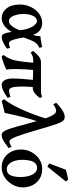

<svg xmlns="http://www.w3.org/2000/svg" viewBox="708 -1528 833 2290"><g transform="rotate(90 1125.0 -382.5)"><path d="M202.6 14.6Q127.4 14.6 80.6 -42.7Q33.7 -100.1 33.7 -201.2Q33.7 -272 62.7 -332.8Q91.8 -393.6 142.6 -431.2Q193.4 -468.8 258.3 -468.8Q302.7 -468.8 340.1 -441.4Q377.4 -414.1 396.5 -358.4Q402.8 -380.9 406.5 -401.1Q410.2 -421.4 411.6 -447.3Q425.8 -448.2 450 -451.7Q474.1 -455.1 498.8 -459.7Q523.4 -464.4 538.6 -468.8Q541.5 -463.9 545.7 -452.6Q549.8 -441.4 551.3 -437Q527.3 -424.8 511 -411.6Q494.6 -398.4 481.7 -378.4Q468.8 -358.4 456.1 -326.7Q443.4 -294.9 426.3 -246.6Q439 -170.4 450.7 -133.1Q462.4 -95.7 473.4 -84Q484.4 -72.3 494.1 -72.3Q502 -72.3 517.3 -75.2Q532.7 -78.1 550.3 -85.4Q551.8 -81.1 554.7 -68.6Q557.6 -56.2 559.6 -48.8Q537.1 -31.2 510.7 -16.8Q484.4 -2.4 460.4 6.1Q436.5 14.6 421.4 14.6Q407.7 14.6 396.7 6.8Q385.7 -1 376.7 -26.4Q367.7 -51.8 360.8 -104.5Q321.3 -37.1 277.6 -11.2Q233.9 14.6 202.6 14.6ZM231.4 -72.3Q255.4 -72.3 275.4 -91.1Q295.4 -109.9 312 -139.6Q328.6 -169.4 340.8 -203.1Q327.1 -306.2 294.4 -356.4Q261.7 -406.7 229 -406.7Q210 -406.7 190.7 -389.4Q171.4 -372.1 158.7 -335.4Q146 -298.8 146 -240.7Q146 -200.2 156.2 -161.4Q166.5 -122.6 185.5 -97.4Q204.6 -72.3 231.4 -72.3Z M1031.7 -356.4Q975.6 -356.4 925.8 -357.7Q876 -358.9 823.5 -360.4Q771 -361.8 706.5 -361.8Q675.8 -361.8 655.3 -356Q634.8 -350.1 606.9 -331.1L586.9 -359.4Q617.7 -401.9 651.4 -428Q685.1 -454.1 720.2 -454.1Q831.5 -454.1 912.1 -454.1Q992.7 -454.1 1058.6 -454.1Q1079.1 -454.1 1096.7 -456.1Q1114.3 -458 1129.4 -468.8L1150.4 -443.8Q1122.1 -403.3 1091.3 -379.9Q1060.5 -356.4 1031.7 -356.4ZM994.1 14.6Q956.1 14.6 935.8 -20.8Q915.5 -56.2 915.5 -123Q915.5 -157.2 919.9 -223.6Q924.3 -290 934.1 -378.4L1018.6 -383.8Q1015.1 -336.9 1013.4 -293.7Q1011.7 -250.5 1011.7 -223.1Q1011.7 -142.1 1023.7 -107.9Q1035.6 -73.7 1058.1 -73.7Q1072.8 -73.7 1089.4 -76.7Q1106 -79.6 1133.8 -89.8L1147.9 -57.6Q1095.2 -18.6 1055.7 -2Q1016.1 14.6 994.1 14.6ZM803.2 -157.7Q803.2 -122.6 804.2 -95.9Q805.2 -69.3 810.1 -43Q793.9 -33.2 765.1 -21.2Q736.3 -9.3 705.6 0.7Q674.8 10.7 652.8 14.6Q650.4 11.7 642.6 2.7Q634.8 -6.3 634.8 -6.3Q651.4 -29.8 663.8 -51Q676.3 -72.3 685.8 -98.1Q695.3 -124 702.9 -161.9Q710.4 -199.7 717.3 -256.3Q724.1 -313 731.4 -395.5Q736.8 -397.9 750.7 -399.9Q764.6 -401.9 780 -403.6Q795.4 -405.3 806.6 -406.2Q817.9 -407.2 817.9 -407.2Q811 -343.8 807.1 -276.4Q803.2 -209 803.2 -157.7Z M1745.1 -66.9Q1702.6 -35.2 1663.8 -10.3Q1625 14.6 1589.4 14.6Q1569.8 14.6 1555.2 -0.2Q1540.5 -15.1 1524.9 -55.4Q1509.3 -95.7 1488.3 -169.9Q1467.3 -244.1 1435.5 -362.8Q1408.7 -461.9 1387.7 -517.6Q1366.7 -573.2 1350.6 -598.4Q1334.5 -623.5 1322.3 -629.4Q1310.1 -635.3 1300.8 -635.3Q1289.1 -635.3 1270.3 -627.9Q1251.5 -620.6 1222.7 -600.6L1205.1 -636.2Q1245.6 -677.7 1291.7 -707.5Q1337.9 -737.3 1371.6 -737.3Q1389.6 -737.3 1403.1 -731.2Q1416.5 -725.1 1429 -705.8Q1441.4 -686.5 1455.8 -647Q1470.2 -607.4 1490.2 -541.3Q1510.3 -475.1 1539.6 -375Q1579.6 -235.8 1610.4 -157Q1641.1 -78.1 1665.5 -78.1Q1680.2 -78.1 1694.3 -84Q1708.5 -89.8 1732.9 -103.5ZM1434.1 -433.6Q1398.4 -329.1 1373.8 -231Q1349.1 -132.8 1325.7 -20.5Q1315.9 -19 1296.1 -14.4Q1276.4 -9.8 1253.7 -3.9Q1231 2 1211.7 7.1Q1192.4 12.2 1184.1 14.6L1162.6 -12.2Q1201.2 -61.5 1237.3 -128.7Q1273.4 -195.8 1304.2 -268.6Q1335 -341.3 1358.9 -408.9Q1382.8 -476.6 1397 -527.8Q1403.8 -521.5 1411.9 -500.5Q1419.9 -479.5 1426.3 -459Q1432.6 -438.5 1434.1 -433.6Z M2214.4 -236.8Q2214.4 -188 2195.3 -143.1Q2176.3 -98.1 2143.1 -62.5Q2109.9 -26.9 2066.9 -6.1Q2023.9 14.6 1975.6 14.6Q1912.6 14.6 1864.7 -15.6Q1816.9 -45.9 1789.8 -98.1Q1762.7 -150.4 1762.7 -216.8Q1762.7 -265.1 1780 -310.3Q1797.4 -355.5 1828.9 -391.4Q1860.4 -427.2 1902.6 -448Q1944.8 -468.8 1994.6 -468.8Q2061 -468.8 2110.4 -438.5Q2159.7 -408.2 2187 -356Q2214.4 -303.7 2214.4 -236.8ZM2090.8 -214.8Q2090.8 -266.6 2078.1 -310.3Q2065.4 -354 2041.5 -380.9Q2017.6 -407.7 1983.9 -407.7Q1946.8 -407.7 1925.3 -384.5Q1903.8 -361.3 1894.8 -321.3Q1885.7 -281.2 1885.7 -231Q1885.7 -179.7 1899.4 -137.7Q1913.1 -95.7 1938 -71Q1962.9 -46.4 1997.6 -46.4Q2048.8 -46.4 2069.8 -90.3Q2090.8 -134.3 2090.8 -214.8ZM1967.8 -531.7Q1959.5 -533.2 1948.5 -539.8Q1937.5 -546.4 1929.2 -553.7L2003.9 -750.5Q2014.6 -754.4 2037.8 -760Q2061 -765.6 2085 -770.8Q2108.9 -775.9 2121.6 -778.8L2144 -751Z"/></g></svg>

Font: Gentium Plus
Style: Bold
Weight: 700
Designer: Victor Gaultney, Annie Olsen, Iska Routamaa, Becca Hirsbrunner
Foundry: SIL International
Version: Version 6.101